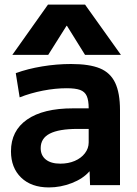

<svg xmlns="http://www.w3.org/2000/svg" viewBox="-20 -810 600 840"><path d="M194 10Q117 10 72.5 -33Q28 -76 28 -148Q28 -238 98.5 -287Q169 -336 299 -336H368Q368 -371 359.5 -390Q351 -409 330.5 -416.5Q310 -424 272 -424Q222 -424 168 -413.5Q114 -403 66 -384L49 -490Q101 -509 164.5 -519.5Q228 -530 291 -530Q371 -530 417 -511Q463 -492 484 -447.5Q505 -403 505 -328V0H374L372 -60H371Q343 -28 294 -9Q245 10 194 10ZM244 -94Q279 -94 307 -106Q335 -118 351.5 -139.5Q368 -161 368 -187V-246H319Q238 -246 198 -225.5Q158 -205 158 -162Q158 -130 180.5 -112Q203 -94 244 -94ZM34 -570 190 -790H352L509 -570H352L273 -697H271L191 -570Z"/></svg>

Font: M PLUS 1 Thin
Style: Bold
Weight: 700
Version: Version 1.001